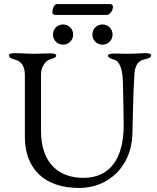

<svg xmlns="http://www.w3.org/2000/svg" viewBox="-20 -916 778 950"><path d="M263 -896C244 -896 239 -863 239 -854C239 -848 246 -842 253 -842H508C524 -842 539 -864 539 -884C539 -890 532 -896 526 -896ZM292 -795C264 -795 242 -773 242 -745C242 -717 264 -695 292 -695C320 -695 342 -717 342 -745C342 -773 320 -795 292 -795ZM487 -795C459 -795 437 -773 437 -745C437 -717 459 -695 487 -695C515 -695 537 -717 537 -745C537 -773 515 -795 487 -795ZM645 -547C647 -587 660 -615 695 -622C718 -627 728 -633 728 -642C728 -650 716 -653 699 -653C676 -653 650 -650 618 -650C589 -650 573 -651 543 -651C526 -651 514 -648 514 -640C514 -631 533 -624 547 -620C575 -612 587 -562 588 -511C590 -434 592 -340 592 -296C592 -140 530 -36 393 -36C271 -36 183 -108 183 -268V-549C183 -589 209 -616 225 -621C247 -628 258 -632 258 -641C258 -649 246 -652 229 -652C208 -652 180 -650 149 -650C112 -650 83 -653 53 -653C36 -653 24 -650 24 -642C24 -633 34 -626 57 -620C79 -614 103 -595 103 -547V-240C103 -87 193 14 372 14C519 14 630 -95 635 -250C638 -342 638 -432 645 -547Z"/></svg>

Font: EB Garamond 12
Style: Regular
Weight: 400
Version: Version 0.016+